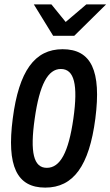

<svg xmlns="http://www.w3.org/2000/svg" viewBox="-20 -814 503 874"><path d="M318 -651 463 -794H373L279 -714L214 -794H134L222 -651ZM186 40C314 40 386 -59 414 -274C442 -491 396 -590 265 -590C138 -590 66 -491 38 -274C10 -59 56 40 186 40ZM193 -50C133 -50 116 -120 138 -274C160 -429 198 -500 257 -500C318 -500 336 -429 314 -274C292 -120 254 -50 193 -50Z"/></svg>

Font: Smiley Sans Oblique
Style: Regular
Weight: 400
Italic angle: -8°
Designer: oooooohmygosh, Nagisa Chen, Janine Sui, Heda Shi, Jian Li
Foundry: atelierAnchor
Version: Version 2.0.1